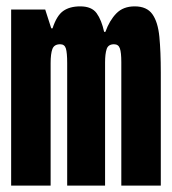

<svg xmlns="http://www.w3.org/2000/svg" viewBox="-20 -583 540 603"><path d="M15 0V-553H122L141 -494H145Q158 -534 178.5 -548.5Q199 -563 232 -563Q268 -563 283.5 -541.5Q299 -520 307 -483H311Q324 -519 345.5 -541Q367 -563 403 -563Q441 -563 458.5 -538.5Q476 -514 480.5 -467.5Q485 -421 485 -355V0H361V-388Q361 -418 356.5 -431Q352 -444 338 -444Q320 -444 315 -429Q310 -414 310 -387V0H191V-385Q191 -417 187 -430.5Q183 -444 169 -444Q150 -444 144.5 -429Q139 -414 139 -385V0Z"/></svg>

Font: Noto Sans Mono ExtraCondensed Black
Style: Regular
Weight: 900
Width: 2
Designer: Monotype Design Team
Foundry: Monotype Imaging Inc.
Version: Version 2.014